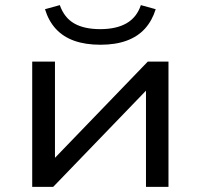

<svg xmlns="http://www.w3.org/2000/svg" viewBox="-20 -731 785 751"><path d="M106 0V-490H195V-95H177L558 -490H639V0H551V-395H569L188 0ZM373 -556Q314 -556 270.5 -571.5Q227 -587 198.5 -618Q170 -649 156 -695L214 -711Q231 -662 270 -639.5Q309 -617 372 -617Q435 -617 475 -640Q515 -663 531 -711L589 -695Q575 -650 547 -619Q519 -588 475.5 -572Q432 -556 373 -556Z"/></svg>

Font: Nunito Sans 10pt Expanded
Style: Regular
Weight: 400
Width: 7
Designer: Vernon Adams
Foundry: Vernon Adams
Version: Version 3.101;gftools[0.9.27]